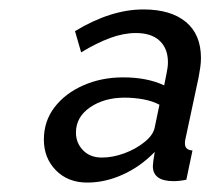

<svg xmlns="http://www.w3.org/2000/svg" viewBox="-20 -731 458 407"><path d="M165 -344Q124 -344 98.5 -370Q73 -396 73 -435Q73 -474 95.5 -503.5Q118 -533 156.5 -550Q195 -567 241 -567Q292 -567 328 -550L333 -575Q336 -589 336 -599Q336 -628 318.5 -644.5Q301 -661 268 -661Q242 -661 213.5 -650.5Q185 -640 152 -620L139 -665Q215 -711 284 -711Q342 -711 374 -684.5Q406 -658 406 -608Q406 -598 404.5 -588Q403 -578 401 -567L373 -436Q372 -433 372 -427Q372 -413 388 -412L375 -350Q360 -347 348 -347Q304 -347 304 -379Q304 -385 308 -409Q278 -378 240.5 -361Q203 -344 165 -344ZM196 -397Q219 -397 243.5 -406Q268 -415 286.5 -430Q305 -445 308 -461L318 -509Q303 -517 283.5 -520.5Q264 -524 244 -524Q201 -524 171 -503.5Q141 -483 141 -450Q141 -428 156 -412.5Q171 -397 196 -397Z"/></svg>

Font: Raleway Medium
Style: Italic
Weight: 500
Italic angle: -12°
Designer: Matt McInerney, Pablo Impallari, Rodrigo Fuenzalida
Foundry: Matt McInerney, Pablo Impallari, Rodrigo Fuenzalida
Version: Version 4.026